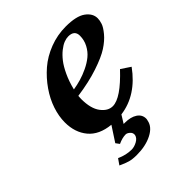

<svg xmlns="http://www.w3.org/2000/svg" viewBox="-177 -557 854 854"><g transform="rotate(-45 250.0 -130.0)"><path d="M389.2 -370.1Q389.2 -404.8 350.1 -404.8Q337.4 -404.8 322.8 -399.2Q308.1 -393.6 290.8 -379.9Q273.4 -366.2 257.3 -345.7Q241.2 -325.2 226.1 -292.7Q210.9 -260.3 201.2 -220.2Q225.6 -224.1 249.3 -231Q272.9 -237.8 299.1 -250.2Q325.2 -262.7 344.5 -278.6Q363.8 -294.4 376.5 -318.4Q389.2 -342.3 389.2 -370.1ZM500 -369.1Q500 -355.5 494.6 -339.4Q489.3 -323.2 470 -299.8Q450.7 -276.4 419.4 -256.1Q388.2 -235.8 329.8 -216.3Q271.5 -196.8 194.8 -186Q193.8 -178.2 193.8 -167Q193.8 -106.9 217.3 -75.9Q240.7 -44.9 271 -44.9Q321.8 -44.9 410.2 -139.2L454.1 -109.9Q378.9 -6.3 272 7.8L249 44.9H256.8Q293 44.9 314.9 59.3Q336.9 73.7 336.9 99.1Q336.9 104 335 109.9Q329.1 143.1 289.1 163.6Q249 184.1 192.9 184.1Q166.5 184.1 148.7 179.2Q130.9 174.3 105 162.1L124 134.8Q159.2 150.9 193.8 150.9Q210 150.9 228.3 141.1Q246.6 131.3 250 115.2V110.8Q250 100.1 240.2 92Q230.5 84 222.2 84Q201.2 84 174.8 96.2L162.1 79.1L208 8.8Q138.2 2 103.5 -39.8Q68.8 -81.5 68.8 -145Q68.8 -183.1 82.5 -224.4Q96.2 -265.6 123.3 -304.7Q150.4 -343.8 186.5 -375Q222.7 -406.2 271.5 -425Q320.3 -443.8 373 -443.8Q439.5 -443.8 469.7 -421.9Q500 -399.9 500 -369.1Z"/></g></svg>

Font: Linux Libertine
Style: Bold Italic
Weight: 700
Italic angle: -11.5°
Designer: Philipp H. Poll
Foundry: Philipp H. Poll
Version: Version 4.0.5